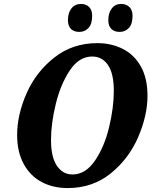

<svg xmlns="http://www.w3.org/2000/svg" viewBox="-20 -944 782 975"><path d="M67 -258Q67 -361 115 -470Q163 -579 256 -652Q349 -725 474 -725Q545 -725 603 -696Q661 -667 695 -607Q729 -547 729 -458Q729 -358 682 -248.5Q635 -139 543 -64Q451 11 323 11Q249 11 191 -20Q133 -51 100 -112Q67 -173 67 -258ZM558 -482Q558 -570 528.5 -613.5Q499 -657 448 -657Q382 -657 335 -587Q288 -517 263.5 -417Q239 -317 239 -233Q239 -146 269 -102Q299 -58 348 -58Q414 -58 462 -128Q510 -198 534 -298Q558 -398 558 -482ZM325 -842Q325 -879 343 -901.5Q361 -924 391 -924Q417 -924 432.5 -908.5Q448 -893 448 -864Q448 -821 429 -801.5Q410 -782 383 -782Q356 -782 340.5 -797Q325 -812 325 -842ZM530 -842Q530 -878 547.5 -901Q565 -924 595 -924Q621 -924 637 -908.5Q653 -893 653 -864Q653 -821 634 -801.5Q615 -782 588 -782Q561 -782 545.5 -797Q530 -812 530 -842Z"/></svg>

Font: Noto Serif NarrowExtraBold
Style: Italic
Weight: 800
Width: 4
Italic angle: -12°
Designer: Monotype Design Team
Foundry: Monotype Imaging Inc.
Version: Version 1.001